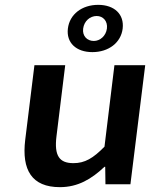

<svg xmlns="http://www.w3.org/2000/svg" viewBox="-20 -760 632 792"><path d="M84 -183C69 -59 111 12 227 12C301 12 357 -21 411 -72H414L415 0H518L579 -491H452L411 -155C364 -107 330 -87 283 -87C225 -87 203 -117 213 -198L249 -491H122ZM361 -545C428 -545 479 -584 486 -642C493 -701 452 -740 385 -740C318 -740 267 -701 260 -642C253 -584 294 -545 361 -545ZM367 -591C339 -591 319 -612 323 -642C327 -673 351 -694 379 -694C405 -694 425 -673 421 -642C417 -612 393 -591 367 -591Z"/></svg>

Font: Falling Sky
Style: ExtObl
Weight: 400
Designer: Paul D. Hunt
Foundry: Adobe Systems Incorporated
Version: Version 1.02